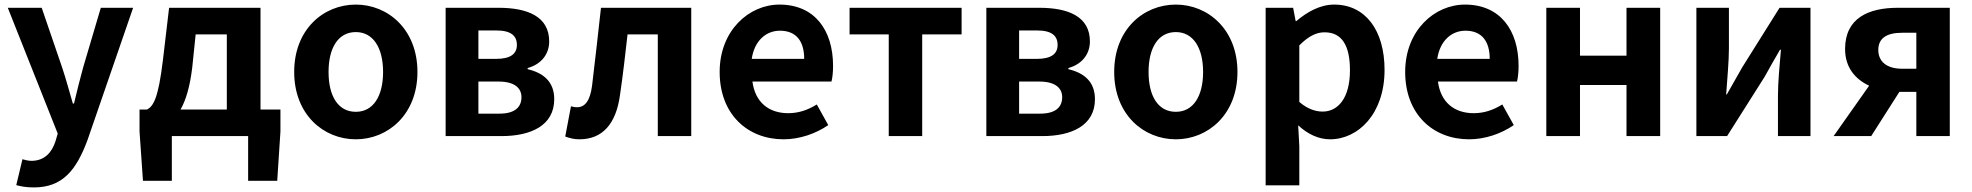

<svg xmlns="http://www.w3.org/2000/svg" viewBox="-20 -594 8609 838"><path d="M128 224C253 224 313 149 362 17L561 -560H420L343 -300C329 -248 315 -194 303 -142H298C282 -196 268 -250 251 -300L162 -560H14L232 -11L222 23C206 72 174 108 117 108C104 108 88 104 78 101L51 214C73 220 95 224 128 224Z M730 0H1063V195H1190L1204 -20V-116H1117V-560H718L691 -331C671 -166 650 -131 622 -116H589V-20L604 195H730ZM768 -116C792 -158 809 -217 819 -299L834 -444H970V-116Z M1533 14C1673 14 1802 -94 1802 -280C1802 -466 1673 -574 1533 -574C1392 -574 1264 -466 1264 -280C1264 -94 1392 14 1533 14ZM1533 -106C1456 -106 1414 -174 1414 -280C1414 -385 1456 -454 1533 -454C1609 -454 1652 -385 1652 -280C1652 -174 1609 -106 1533 -106Z M1925 0H2169C2297 0 2399 -46 2399 -161C2399 -238 2351 -276 2283 -292V-297C2347 -315 2377 -362 2377 -413C2377 -523 2281 -560 2156 -560H1925ZM2068 -337V-461H2147C2210 -461 2236 -438 2236 -398C2236 -360 2210 -337 2145 -337ZM2068 -98V-238H2157C2225 -238 2256 -210 2256 -170C2256 -127 2228 -98 2160 -98Z M2509 14C2610 14 2669 -54 2686 -179C2699 -267 2709 -356 2719 -444H2851V0H2997V-560H2603C2590 -446 2578 -332 2564 -219C2555 -152 2532 -126 2499 -126C2488 -126 2480 -128 2472 -130L2447 2C2467 9 2485 14 2509 14Z M3400 14C3469 14 3540 -10 3595 -48L3545 -138C3504 -113 3465 -100 3420 -100C3336 -100 3276 -147 3264 -238H3609C3613 -252 3616 -279 3616 -306C3616 -462 3536 -574 3382 -574C3249 -574 3121 -461 3121 -280C3121 -95 3243 14 3400 14ZM3261 -337C3273 -418 3325 -460 3384 -460C3457 -460 3490 -412 3490 -337Z M3859 0H4005V-444H4177V-560H3688V-444H3859Z M4285 0H4529C4657 0 4759 -46 4759 -161C4759 -238 4711 -276 4643 -292V-297C4707 -315 4737 -362 4737 -413C4737 -523 4641 -560 4516 -560H4285ZM4428 -337V-461H4507C4570 -461 4596 -438 4596 -398C4596 -360 4570 -337 4505 -337ZM4428 -98V-238H4517C4585 -238 4616 -210 4616 -170C4616 -127 4588 -98 4520 -98Z M5112 14C5252 14 5381 -94 5381 -280C5381 -466 5252 -574 5112 -574C4971 -574 4843 -466 4843 -280C4843 -94 4971 14 5112 14ZM5112 -106C5035 -106 4993 -174 4993 -280C4993 -385 5035 -454 5112 -454C5188 -454 5231 -385 5231 -280C5231 -174 5188 -106 5112 -106Z M5504 215H5651V44L5646 -47C5688 -8 5736 14 5785 14C5908 14 6023 -97 6023 -289C6023 -461 5940 -574 5803 -574C5742 -574 5685 -542 5638 -502H5635L5624 -560H5504ZM5753 -107C5722 -107 5687 -118 5651 -149V-396C5689 -434 5723 -453 5761 -453C5838 -453 5872 -394 5872 -287C5872 -165 5819 -107 5753 -107Z M6392 14C6461 14 6532 -10 6587 -48L6537 -138C6496 -113 6457 -100 6412 -100C6328 -100 6268 -147 6256 -238H6601C6605 -252 6608 -279 6608 -306C6608 -462 6528 -574 6374 -574C6241 -574 6113 -461 6113 -280C6113 -95 6235 14 6392 14ZM6253 -337C6265 -418 6317 -460 6376 -460C6449 -460 6482 -412 6482 -337Z M6729 0H6876V-223H7079V0H7226V-560H7079V-351H6876V-560H6729Z M7384 0H7518L7682 -259C7700 -291 7729 -344 7749 -377H7753C7747 -307 7740 -233 7740 -176V0H7882V-560H7747L7584 -300C7566 -268 7536 -216 7517 -182H7514C7519 -252 7526 -327 7526 -383V-560H7384Z M8282 -294C8214 -294 8178 -326 8178 -376C8178 -427 8214 -451 8282 -451H8344V-294ZM7983 0H8147L8270 -193H8344V0H8490V-560H8263C8135 -560 8033 -515 8033 -380C8033 -299 8078 -248 8138 -220Z"/></svg>

Font: Noto Sans Mono CJK TC
Style: Bold
Weight: 700
Designer: Ryoko NISHIZUKA 西塚涼子 (kana, bopomofo & ideographs); Paul D. Hunt (Latin, Greek & Cyrillic); Sandoll Communications 산돌커뮤니
Foundry: Adobe
Version: Version 2.004;hotconv 1.0.118;makeotfexe 2.5.65603